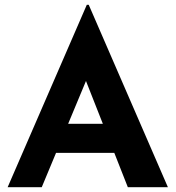

<svg xmlns="http://www.w3.org/2000/svg" viewBox="-20 -785 736 805"><path d="M12 0 344 -765H352L684 0H516L304 -538L409 -610L155 0ZM239 -266H460L511 -144H194Z"/></svg>

Font: Josefin Sans Thin
Style: Bold
Weight: 700
Version: Version 2.000